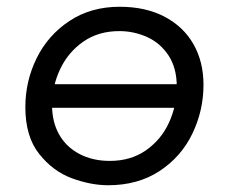

<svg xmlns="http://www.w3.org/2000/svg" viewBox="-20 -544 677 568"><path d="M55 -227Q55 -304 88.5 -372Q122 -440 185.5 -482Q249 -524 334 -524Q411 -524 467 -494.5Q523 -465 552.5 -413Q582 -361 582 -293Q582 -217 549 -148.5Q516 -80 452 -38Q388 4 300 4Q249 4 193 -16.5Q137 -37 96 -88.5Q55 -140 55 -227ZM503 -287Q503 -343 478.5 -380Q454 -417 415 -434.5Q376 -452 333 -452Q271 -452 226 -420.5Q181 -389 157.5 -338.5Q134 -288 134 -233Q134 -183 155 -146Q176 -109 215 -88.5Q254 -68 305 -68Q367 -68 412 -99.5Q457 -131 480 -181.5Q503 -232 503 -287ZM521 -295 520 -225H97V-295Z"/></svg>

Font: Fixel Italic Variable 20240409 Display Thin
Style: Italic
Weight: 100
Italic angle: -10°
Designer: AlfaBravo + MacPaw
Foundry: Kyrylo Tkachov, Marchela Mozhyna, Serhii Makarenko, Maria Weinstein, Zakhar Kryvoshyya
Version: Version 1.211;Glyphs 3.2 (3225)